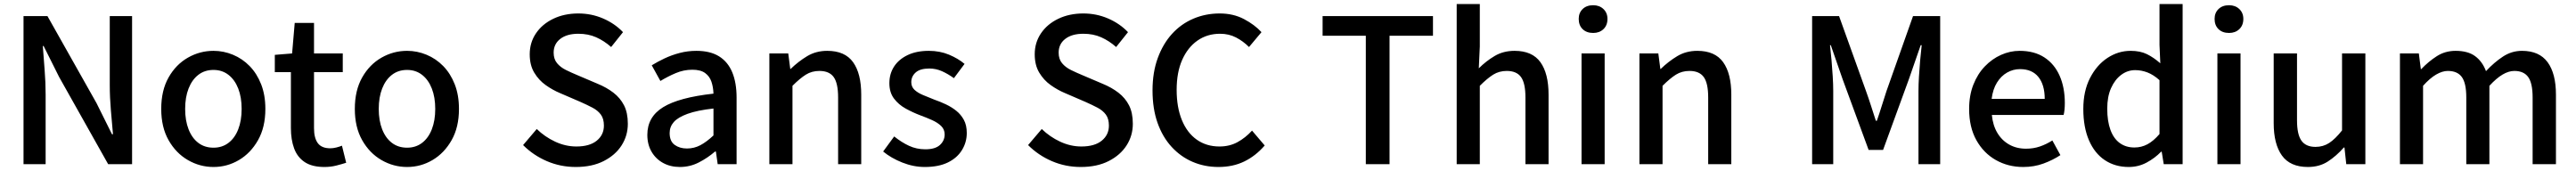

<svg xmlns="http://www.w3.org/2000/svg" viewBox="-20 -817 12814 851"><path d="M97 0V-737H216L460 -304L537 -149H542Q537 -205 531.5 -269Q526 -333 526 -393V-737H637V0H518L274 -434L197 -588H193Q197 -531 202 -469Q207 -407 207 -346V0Z M1042 14Q974 14 914.5 -20.5Q855 -55 818.5 -119.5Q782 -184 782 -275Q782 -367 818.5 -431.5Q855 -496 914.5 -530Q974 -564 1042 -564Q1092 -564 1139 -544.5Q1186 -525 1222 -488Q1258 -451 1279 -397.5Q1300 -344 1300 -275Q1300 -184 1263.5 -119.5Q1227 -55 1168.5 -20.5Q1110 14 1042 14ZM1042 -82Q1085 -82 1116.5 -106Q1148 -130 1165 -173.5Q1182 -217 1182 -275Q1182 -333 1165 -376.5Q1148 -420 1116.5 -444.5Q1085 -469 1042 -469Q998 -469 966.5 -444.5Q935 -420 918 -376.5Q901 -333 901 -275Q901 -217 918 -173.5Q935 -130 966.5 -106Q998 -82 1042 -82Z M1594 14Q1532 14 1495.5 -10.5Q1459 -35 1443 -78.5Q1427 -122 1427 -180V-458H1347V-544L1433 -551L1446 -703H1542V-551H1685V-458H1542V-179Q1542 -130 1561 -104.5Q1580 -79 1623 -79Q1637 -79 1653 -83Q1669 -87 1681 -92L1702 -7Q1680 0 1652.5 7Q1625 14 1594 14Z M2005 14Q1937 14 1877.5 -20.5Q1818 -55 1781.5 -119.5Q1745 -184 1745 -275Q1745 -367 1781.5 -431.5Q1818 -496 1877.5 -530Q1937 -564 2005 -564Q2055 -564 2102 -544.5Q2149 -525 2185 -488Q2221 -451 2242 -397.5Q2263 -344 2263 -275Q2263 -184 2226.5 -119.5Q2190 -55 2131.5 -20.5Q2073 14 2005 14ZM2005 -82Q2048 -82 2079.5 -106Q2111 -130 2128 -173.5Q2145 -217 2145 -275Q2145 -333 2128 -376.5Q2111 -420 2079.5 -444.5Q2048 -469 2005 -469Q1961 -469 1929.5 -444.5Q1898 -420 1881 -376.5Q1864 -333 1864 -275Q1864 -217 1881 -173.5Q1898 -130 1929.5 -106Q1961 -82 2005 -82Z M2844 14Q2768 14 2700.5 -15Q2633 -44 2582 -95L2650 -175Q2690 -136 2741.5 -112Q2793 -88 2847 -88Q2913 -88 2948.5 -117Q2984 -146 2984 -192Q2984 -226 2969 -246.5Q2954 -267 2927.5 -281Q2901 -295 2867 -310L2765 -354Q2729 -369 2694.5 -393.5Q2660 -418 2637.5 -455.5Q2615 -493 2615 -547Q2615 -605 2646 -651Q2677 -697 2732 -723.5Q2787 -750 2857 -750Q2922 -750 2980 -725Q3038 -700 3079 -657L3020 -583Q2985 -614 2945.5 -631.5Q2906 -649 2857 -649Q2800 -649 2767 -623.5Q2734 -598 2734 -555Q2734 -523 2751 -502.5Q2768 -482 2795.5 -468.5Q2823 -455 2852 -443L2953 -400Q2997 -382 3031 -356Q3065 -330 3084 -293Q3103 -256 3103 -201Q3103 -142 3072 -93.5Q3041 -45 2983 -15.5Q2925 14 2844 14Z M3362 14Q3315 14 3278.5 -6Q3242 -26 3221 -62Q3200 -98 3200 -146Q3200 -235 3278.5 -283.5Q3357 -332 3529 -351Q3528 -383 3519 -410Q3510 -437 3487.5 -453.5Q3465 -470 3424 -470Q3381 -470 3341 -453Q3301 -436 3265 -414L3222 -492Q3251 -510 3286 -526.5Q3321 -543 3361 -553.5Q3401 -564 3444 -564Q3513 -564 3557 -536.5Q3601 -509 3622.5 -457Q3644 -405 3644 -331V0H3550L3541 -63H3537Q3500 -31 3456 -8.5Q3412 14 3362 14ZM3397 -78Q3433 -78 3464 -94.5Q3495 -111 3529 -143V-277Q3448 -268 3400 -250.5Q3352 -233 3331.5 -209.5Q3311 -186 3311 -155Q3311 -114 3336 -96Q3361 -78 3397 -78Z M3807 0V-551H3901L3911 -474H3913Q3951 -511 3995 -537.5Q4039 -564 4095 -564Q4183 -564 4223.5 -507.5Q4264 -451 4264 -346V0H4149V-332Q4149 -403 4127 -433.5Q4105 -464 4056 -464Q4018 -464 3988.5 -445.5Q3959 -427 3922 -390V0Z M4580 14Q4524 14 4468.5 -8Q4413 -30 4373 -63L4428 -138Q4464 -109 4501.5 -91.5Q4539 -74 4583 -74Q4632 -74 4655.5 -95.5Q4679 -117 4679 -148Q4679 -173 4661.5 -190Q4644 -207 4616 -219.5Q4588 -232 4558 -243Q4521 -257 4485.5 -276.5Q4450 -296 4427 -326.5Q4404 -357 4404 -403Q4404 -450 4427.5 -486Q4451 -522 4495 -543Q4539 -564 4600 -564Q4655 -564 4700.5 -545Q4746 -526 4778 -499L4725 -428Q4696 -449 4666 -462.5Q4636 -476 4603 -476Q4557 -476 4535 -456.5Q4513 -437 4513 -408Q4513 -385 4529 -370Q4545 -355 4571.5 -344Q4598 -333 4628 -321Q4657 -311 4685.5 -297.5Q4714 -284 4737 -265.5Q4760 -247 4774.5 -220.5Q4789 -194 4789 -155Q4789 -109 4765 -70Q4741 -31 4695 -8.5Q4649 14 4580 14Z M5356 14Q5280 14 5212.5 -15Q5145 -44 5094 -95L5162 -175Q5202 -136 5253.5 -112Q5305 -88 5359 -88Q5425 -88 5460.5 -117Q5496 -146 5496 -192Q5496 -226 5481 -246.5Q5466 -267 5439.5 -281Q5413 -295 5379 -310L5277 -354Q5241 -369 5206.5 -393.5Q5172 -418 5149.5 -455.5Q5127 -493 5127 -547Q5127 -605 5158 -651Q5189 -697 5244 -723.5Q5299 -750 5369 -750Q5434 -750 5492 -725Q5550 -700 5591 -657L5532 -583Q5497 -614 5457.5 -631.5Q5418 -649 5369 -649Q5312 -649 5279 -623.5Q5246 -598 5246 -555Q5246 -523 5263 -502.5Q5280 -482 5307.5 -468.5Q5335 -455 5364 -443L5465 -400Q5509 -382 5543 -356Q5577 -330 5596 -293Q5615 -256 5615 -201Q5615 -142 5584 -93.5Q5553 -45 5495 -15.5Q5437 14 5356 14Z M6041 14Q5972 14 5912.5 -11.5Q5853 -37 5808 -86Q5763 -135 5738 -205.5Q5713 -276 5713 -367Q5713 -457 5739 -528Q5765 -599 5810 -648.5Q5855 -698 5916 -724Q5977 -750 6047 -750Q6115 -750 6168 -722Q6221 -694 6255 -657L6193 -583Q6164 -612 6128.5 -630.5Q6093 -649 6049 -649Q5985 -649 5936.5 -615Q5888 -581 5860.5 -519Q5833 -457 5833 -370Q5833 -283 5859 -219.5Q5885 -156 5933 -122Q5981 -88 6046 -88Q6096 -88 6135.5 -109.5Q6175 -131 6208 -167L6271 -93Q6226 -41 6169.5 -13.5Q6113 14 6041 14Z M6774 0V-639H6559V-737H7108V-639H6892V0Z M7226 0V-797H7341V-586L7336 -477Q7372 -513 7415 -538.5Q7458 -564 7514 -564Q7602 -564 7642.5 -507.5Q7683 -451 7683 -346V0H7568V-332Q7568 -403 7546 -433.5Q7524 -464 7475 -464Q7437 -464 7407.5 -445.5Q7378 -427 7341 -390V0Z M7847 0V-551H7962V0ZM7905 -653Q7872 -653 7852.5 -672Q7833 -691 7833 -723Q7833 -753 7852.5 -772Q7872 -791 7905 -791Q7936 -791 7956 -772Q7976 -753 7976 -723Q7976 -691 7956 -672Q7936 -653 7905 -653Z M8135 0V-551H8229L8239 -474H8241Q8279 -511 8323 -537.5Q8367 -564 8423 -564Q8511 -564 8551.5 -507.5Q8592 -451 8592 -346V0H8477V-332Q8477 -403 8455 -433.5Q8433 -464 8384 -464Q8346 -464 8316.5 -445.5Q8287 -427 8250 -390V0Z M8994 0V-737H9128L9262 -364Q9275 -328 9287 -290.5Q9299 -253 9311 -216H9316Q9329 -253 9340.5 -290.5Q9352 -328 9364 -364L9496 -737H9631V0H9523V-364Q9523 -397 9525.5 -437Q9528 -477 9531.5 -518Q9535 -559 9539 -592H9534L9475 -422L9347 -71H9275L9146 -422L9087 -592H9083Q9087 -559 9090.5 -518Q9094 -477 9096.5 -437Q9099 -397 9099 -364V0Z M10044 14Q9969 14 9908 -20.5Q9847 -55 9811 -119.5Q9775 -184 9775 -275Q9775 -342 9796 -395.5Q9817 -449 9853 -486.5Q9889 -524 9934 -544Q9979 -564 10026 -564Q10099 -564 10149 -531.5Q10199 -499 10225 -440.5Q10251 -382 10251 -304Q10251 -287 10249.5 -271.5Q10248 -256 10245 -245H9888Q9893 -193 9915.5 -155.5Q9938 -118 9974.5 -97.5Q10011 -77 10058 -77Q10095 -77 10127 -88Q10159 -99 10189 -118L10229 -45Q10191 -20 10144.5 -3Q10098 14 10044 14ZM9887 -325H10151Q10151 -395 10119.5 -434Q10088 -473 10028 -473Q9994 -473 9964 -456Q9934 -439 9913.5 -406Q9893 -373 9887 -325Z M10569 14Q10501 14 10450 -20Q10399 -54 10371 -119Q10343 -184 10343 -275Q10343 -364 10376.5 -429Q10410 -494 10463.5 -529Q10517 -564 10578 -564Q10626 -564 10659.5 -547.5Q10693 -531 10726 -502L10722 -593V-797H10837V0H10743L10733 -62H10730Q10699 -30 10658 -8Q10617 14 10569 14ZM10597 -83Q10632 -83 10662 -99Q10692 -115 10722 -150V-418Q10692 -445 10662 -456.5Q10632 -468 10601 -468Q10563 -468 10531.5 -444.5Q10500 -421 10481 -378.5Q10462 -336 10462 -276Q10462 -214 10478 -170.5Q10494 -127 10524.5 -105Q10555 -83 10597 -83Z M11010 0V-551H11125V0ZM11068 -653Q11035 -653 11015.5 -672Q10996 -691 10996 -723Q10996 -753 11015.5 -772Q11035 -791 11068 -791Q11099 -791 11119 -772Q11139 -753 11139 -723Q11139 -691 11119 -672Q11099 -653 11068 -653Z M11460 14Q11372 14 11331 -43Q11290 -100 11290 -204V-551H11406V-218Q11406 -148 11428 -117Q11450 -86 11498 -86Q11536 -86 11566 -105.5Q11596 -125 11630 -168V-551H11746V0H11651L11642 -83H11639Q11601 -40 11559 -13Q11517 14 11460 14Z M11918 0V-551H12012L12022 -473H12024Q12060 -511 12101.5 -537.5Q12143 -564 12195 -564Q12256 -564 12292 -537.5Q12328 -511 12346 -463Q12387 -507 12430.5 -535.5Q12474 -564 12525 -564Q12611 -564 12652.5 -507.5Q12694 -451 12694 -346V0H12578V-332Q12578 -403 12556 -433.5Q12534 -464 12487 -464Q12459 -464 12428.5 -446Q12398 -428 12363 -390V0H12248V-332Q12248 -403 12226 -433.5Q12204 -464 12156 -464Q12129 -464 12098 -446Q12067 -428 12033 -390V0Z"/></svg>

Font: Noto Sans SC Thin Medium
Style: Regular
Weight: 500
Version: Version 2.004-H2;hotconv 1.0.118;makeotfexe 2.5.65603